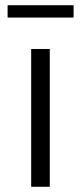

<svg xmlns="http://www.w3.org/2000/svg" viewBox="-20 -713 309 733"><path d="M99 -526H170V0H99ZM9 -693H261V-646H9Z"/></svg>

Font: CMG Sans
Style: Regular
Weight: 400
Designer: Julieta Ulanovsky
Foundry: Julieta Ulanovsky
Version: Version 7.200